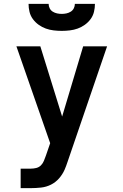

<svg xmlns="http://www.w3.org/2000/svg" viewBox="-20 -760 640 995"><path d="M87 215V114H139Q154 114 168 110.5Q182 107 192 97Q202 87 207.5 73.5Q213 60 218 46L240 -18L65 -520H189L302 -156L411 -520H535L330 79Q327 89 323 99Q319 109 315 119Q304 144 286 164.5Q268 185 244 197Q220 209 193 212Q166 215 139 215ZM300 -600Q279 -600 258 -602.5Q237 -605 217.5 -612Q198 -619 180.5 -631.5Q163 -644 150.5 -661Q138 -678 133 -698.5Q128 -719 128 -740H232Q232 -728 237.5 -717Q243 -706 253.5 -699.5Q264 -693 276 -690.5Q288 -688 300 -688Q312 -688 324 -690.5Q336 -693 346.5 -699.5Q357 -706 362.5 -717Q368 -728 368 -740H472Q472 -719 467 -698.5Q462 -678 449.5 -661Q437 -644 419.5 -631.5Q402 -619 382.5 -612Q363 -605 342 -602.5Q321 -600 300 -600Z"/></svg>

Font: Zed Sans Extended
Style: Bold
Weight: 700
Width: 7
Designer: Belleve Invis
Foundry: Belleve Invis
Version: Version 1.0.0; ttfautohint (v1.8.4)